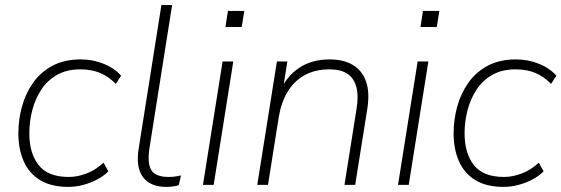

<svg xmlns="http://www.w3.org/2000/svg" viewBox="-20 -725 2202 753"><path d="M248 8Q181 8 137.5 -18.5Q94 -45 73 -92.5Q52 -140 52 -202Q52 -255 66 -306.5Q80 -358 109.5 -400Q139 -442 185.5 -467Q232 -492 297 -492Q345 -492 387.5 -474.5Q430 -457 455 -428L434 -396Q406 -425 372.5 -439Q339 -453 295 -453Q242 -453 204 -431.5Q166 -410 142 -373.5Q118 -337 106.5 -292.5Q95 -248 95 -202Q95 -124 131.5 -77.5Q168 -31 250 -31Q283 -31 319 -44.5Q355 -58 386 -87L405 -53Q386 -34 360 -20.5Q334 -7 305 0.5Q276 8 248 8Z M632 8Q570 8 541 -30Q512 -68 524 -143L613 -705H655L566 -143Q560 -103 565.5 -78Q571 -53 590 -42Q609 -31 640 -31Q653 -31 665 -32.5Q677 -34 690 -37L681 1Q670 5 656.5 6.5Q643 8 632 8Z M864 -619 874 -682H938L928 -619ZM776 0 853 -484H895L818 0Z M989 0 1066 -484H1107L1088 -364H1077Q1102 -424 1152 -458Q1202 -492 1273 -492Q1327 -492 1363.5 -470.5Q1400 -449 1415.5 -405.5Q1431 -362 1420 -295L1373 0H1331L1378 -296Q1387 -349 1377.5 -384Q1368 -419 1342 -436Q1316 -453 1272 -453Q1215 -453 1173.5 -429.5Q1132 -406 1107 -363.5Q1082 -321 1073 -264L1031 0Z M1629 -619 1639 -682H1703L1693 -619ZM1541 0 1618 -484H1660L1583 0Z M1955 8Q1888 8 1844.5 -18.5Q1801 -45 1780 -92.5Q1759 -140 1759 -202Q1759 -255 1773 -306.5Q1787 -358 1816.5 -400Q1846 -442 1892.5 -467Q1939 -492 2004 -492Q2052 -492 2094.5 -474.5Q2137 -457 2162 -428L2141 -396Q2113 -425 2079.5 -439Q2046 -453 2002 -453Q1949 -453 1911 -431.5Q1873 -410 1849 -373.5Q1825 -337 1813.5 -292.5Q1802 -248 1802 -202Q1802 -124 1838.5 -77.5Q1875 -31 1957 -31Q1990 -31 2026 -44.5Q2062 -58 2093 -87L2112 -53Q2093 -34 2067 -20.5Q2041 -7 2012 0.5Q1983 8 1955 8Z"/></svg>

Font: Nunito Sans 12pt ExtraLight 12pt ExtraLight
Style: Italic
Weight: 250
Italic angle: -9°
Version: Version 3.101;gftools[0.9.27]